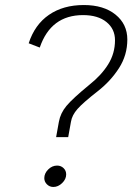

<svg xmlns="http://www.w3.org/2000/svg" viewBox="-20 -732 526 763"><path d="M214 -248Q220 -282 244 -311Q268 -340 335 -395Q383 -433 410 -476.5Q437 -520 437 -572Q437 -617 403 -644.5Q369 -672 310 -672Q182 -672 138 -543L94 -560Q118 -634 174.5 -673Q231 -712 313 -712Q392 -712 439 -674Q486 -636 486 -575Q486 -513 453 -461.5Q420 -410 369 -370Q310 -324 288 -299Q266 -274 262 -248L251 -187H203ZM156 -24Q156 -43 171.5 -58.5Q187 -74 207 -74Q222 -74 232.5 -64Q243 -54 243 -39Q243 -20 227 -4.5Q211 11 192 11Q177 11 166.5 0.5Q156 -10 156 -24Z"/></svg>

Font: KoHo Light
Style: Italic
Weight: 300
Italic angle: -10°
Version: Version 1.000; ttfautohint (v1.6)